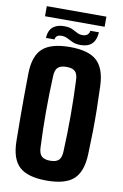

<svg xmlns="http://www.w3.org/2000/svg" viewBox="-109 -1090 746 1161"><g transform="rotate(10 263.5 -509.5)"><path d="M263 10Q147 10 95.5 -36.5Q44 -83 42 -191Q41 -266 40.5 -333.5Q40 -401 40.5 -468Q41 -535 42 -610Q44 -717 95.5 -763.5Q147 -810 263 -810Q377 -810 428 -763.5Q479 -717 483 -610Q486 -535 487 -467.5Q488 -400 487 -333Q486 -266 483 -191Q479 -83 428 -36.5Q377 10 263 10ZM263 -112Q300 -112 316 -128.5Q332 -145 333 -183Q343 -401 333 -618Q332 -656 316 -672Q300 -688 263 -688Q226 -688 209.5 -672Q193 -656 192 -618Q182 -401 192 -183Q193 -145 209.5 -128.5Q226 -112 263 -112ZM109 -839Q112 -886 137.5 -907Q163 -928 205 -928Q237 -928 255.5 -919.5Q274 -911 289 -902.5Q304 -894 324 -894Q343 -894 354 -903.5Q365 -913 366 -928H419Q413 -833 323 -833Q293 -833 273 -842Q253 -851 237 -859.5Q221 -868 201 -868Q165 -868 162 -839ZM81 -967V-1029H447V-967Z"/></g></svg>

Font: Big Shoulders Text Black
Style: Regular
Weight: 900
Designer: Patric King
Foundry: XO Type Co
Version: Version 1.000; ttfautohint (v1.8.2)